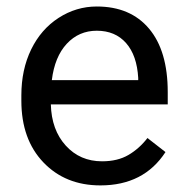

<svg xmlns="http://www.w3.org/2000/svg" viewBox="-20 -558 570 588"><path d="M287.6 9.8Q180.2 9.8 112.8 -60.8Q45.4 -131.3 45.4 -249.5V-266.1Q45.4 -344.7 75.4 -406.5Q105.5 -468.3 159.4 -503.2Q213.4 -538.1 276.4 -538.1Q379.4 -538.1 436.5 -470.2Q493.7 -402.3 493.7 -275.9V-238.3H135.7Q137.7 -160.2 181.4 -112.1Q225.1 -64 292.5 -64Q340.3 -64 373.5 -83.5Q406.7 -103 431.6 -135.3L486.8 -92.3Q420.4 9.8 287.6 9.8ZM276.4 -463.9Q221.7 -463.9 184.6 -424.1Q147.5 -384.3 138.7 -312.5H403.3V-319.3Q399.4 -388.2 366.2 -426Q333 -463.9 276.4 -463.9Z"/></svg>

Font: Vazir FD
Style: Regular-FD
Weight: 400
Designer: Saber Rastikerdar
Foundry: Saber Rastikerdar
Version: Version 30.0.0